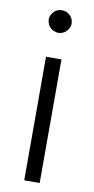

<svg xmlns="http://www.w3.org/2000/svg" viewBox="-84 -744 386 789"><g transform="rotate(10 109.5 -349.5)"><path d="M109.4 -613.3Q108.4 -613.3 107.4 -613.3Q105.5 -613.3 104.5 -613.3Q99.6 -614.3 94.7 -616.2Q90.8 -617.2 85.9 -619.1Q81.1 -623 77.1 -626Q73.2 -629.9 69.3 -634.8Q62.5 -646.5 61.5 -660.2Q61.5 -673.8 68.4 -684.6Q72.3 -689.5 76.2 -693.4Q80.1 -698.2 85 -701.2Q94.7 -706.1 102.5 -707Q111.3 -707 109.4 -707Q115.2 -707 121.1 -706.1Q127 -704.1 132.8 -701.2Q137.7 -698.2 141.6 -694.3Q146.5 -690.4 149.4 -685.5Q155.3 -676.8 156.2 -667Q157.2 -664.1 157.2 -660.2Q157.2 -654.3 155.3 -647.5Q154.3 -644.5 153.3 -642.6Q152.3 -639.6 150.4 -636.7Q148.4 -633.8 146.5 -631.8Q144.5 -628.9 142.6 -627Q142.6 -627 142.6 -627Q142.6 -627 142.6 -627Q139.6 -624 136.7 -622.1Q134.8 -620.1 131.8 -619.1Q128.9 -617.2 126 -616.2Q123 -615.2 120.1 -614.3Q115.2 -613.3 112.3 -613.3Q109.4 -613.3 109.4 -613.3ZM77.1 0Q77.1 -17.6 77.1 -36.1Q77.1 -53.7 77.1 -71.3Q77.1 -110.4 77.1 -149.4Q77.1 -188.5 77.1 -227.5Q77.1 -266.6 77.1 -305.7Q77.1 -344.7 77.1 -383.8Q77.1 -414.1 77.1 -445.3Q77.1 -476.6 77.1 -507.8Q79.1 -507.8 81.1 -507.8Q83 -507.8 84 -507.8Q89.8 -507.8 95.7 -507.8Q101.6 -507.8 107.4 -507.8Q111.3 -507.8 115.2 -507.8Q119.1 -507.8 123 -507.8Q127.9 -507.8 132.8 -507.8Q136.7 -507.8 141.6 -507.8Q141.6 -505.9 141.6 -503.9Q141.6 -502 141.6 -500Q141.6 -443.4 141.6 -386.7Q141.6 -329.1 141.6 -272.5Q141.6 -233.4 141.6 -194.3Q141.6 -155.3 141.6 -116.2Q141.6 -85.9 141.6 -54.7Q141.6 -23.4 141.6 7.8Q139.6 7.8 137.7 7.8Q136.7 7.8 134.8 7.8Q128.9 7.8 123 7.8Q117.2 7.8 111.3 7.8Q107.4 7.8 103.5 7.8Q99.6 7.8 95.7 7.8Q90.8 7.8 86.9 7.8Q82 7.8 77.1 7.8Q77.1 5.9 77.1 3.9Q77.1 2 77.1 0Z"/></g></svg>

Font: LeFont
Style: Light
Weight: 300
Designer: Leryon MEDIA
Version: Version 1.0